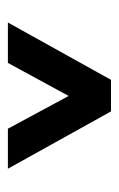

<svg xmlns="http://www.w3.org/2000/svg" viewBox="75 -838 308 499"><g transform="rotate(90 229.5 -589.0)"><path d="M315 -455 204 -661H256L144 -455H39L188 -723H270L419 -455Z"/></g></svg>

Font: Outfit SemiBold
Style: Regular
Weight: 600
Designer: Rodrigo Fuenzalida
Foundry: fragTYPE
Version: Version 1.100;gftools[0.9.27]